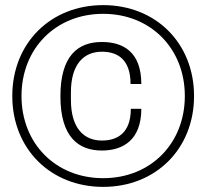

<svg xmlns="http://www.w3.org/2000/svg" viewBox="-20 -718 778 750"><path d="M383 12C589 12 738 -137 738 -343C738 -549 589 -698 383 -698C177 -698 28 -549 28 -343C28 -137 177 12 383 12ZM383 -22C198 -22 64 -157 64 -343C64 -529 198 -664 383 -664C568 -664 702 -529 702 -343C702 -157 568 -22 383 -22ZM378 -130C458 -130 532 -169 532 -293H491C491 -196 436 -169 378 -169C308 -169 257 -217 257 -328V-357C257 -468 308 -516 378 -516C436 -516 490 -489 490 -390H532C532 -518 458 -554 378 -554C285 -554 216 -501 216 -342C216 -182 287 -130 378 -130Z"/></svg>

Font: Archivo Thin
Style: Italic
Weight: 100
Italic angle: -10°
Designer: Hector Gatti
Foundry: Omnibus-Type
Version: Version 2.001